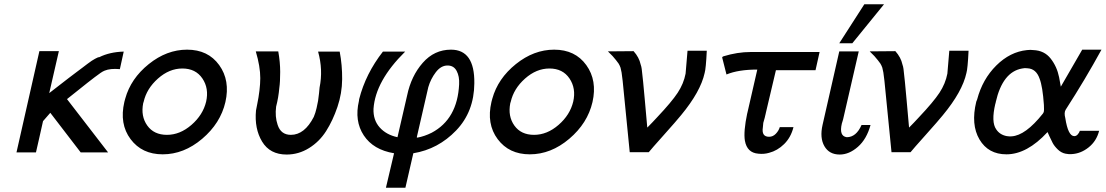

<svg xmlns="http://www.w3.org/2000/svg" viewBox="-20 -712 5166 897"><path d="M57 0 164 -473H255L210 -277Q233 -295 259 -315Q285 -335 301 -347.5Q317 -360 336 -374Q355 -388 366 -396.5Q377 -405 389 -414Q401 -423 408.5 -428Q416 -433 423.5 -437Q431 -441 435.5 -443Q440 -445 444 -445Q492 -469 558 -471L540 -389Q495 -393 469 -382Q461 -379 450 -371.5Q439 -364 422 -351Q405 -338 389 -325.5Q373 -313 344.5 -290Q316 -267 293 -249L485 0H357L215 -185L181 -146Q175 -118 162.5 -63.5Q150 -9 148 0Z M561 -236Q563 -246 565 -251Q591 -345 675 -412.5Q759 -480 854 -480Q952 -480 1004 -408Q1056 -336 1033 -235Q1010 -136 924.5 -63.5Q839 9 740 9Q643 9 590 -62Q537 -133 561 -236ZM651 -236Q651 -235 650 -233Q649 -231 649 -230Q637 -169 668 -125.5Q699 -82 760 -82Q821 -82 874.5 -128.5Q928 -175 943 -237Q957 -299 925.5 -345.5Q894 -392 832 -392Q771 -392 718 -345Q665 -298 651 -236Z M1175 -472H1280Q1289 -422 1289 -376Q1289 -329 1285 -302Q1281 -256 1270 -214Q1264 -167 1277 -129Q1292 -82 1339 -82Q1403 -82 1446 -166Q1454 -185 1459 -207Q1464 -229 1466 -241Q1468 -253 1470.5 -276.5Q1473 -300 1473 -303Q1490 -386 1466 -471H1567Q1579 -408 1578.5 -342Q1578 -276 1556.5 -212.5Q1535 -149 1503.5 -99.5Q1472 -50 1423.5 -20Q1375 10 1319 10Q1241 10 1204.5 -50.5Q1168 -111 1176 -196Q1176 -199 1182 -227Q1188 -255 1192 -288Q1196 -321 1196 -347Q1196 -401 1175 -472Z M1657 -241Q1657 -242 1657.5 -245Q1658 -248 1658 -249Q1688 -367 1769 -471H1873Q1734 -334 1725 -204Q1723 -151 1754 -116.5Q1785 -82 1837 -71L1882 -266Q1901 -357 1955 -418.5Q2009 -480 2087 -480Q2198 -480 2196 -323Q2195 -190 2111 -102.5Q2027 -15 1911 4L1874 165H1783L1821 4Q1724 -12 1679.5 -79.5Q1635 -147 1657 -241ZM1927 -70H1928Q1929 -69 1930 -69Q1963 -75 1997 -92Q2117 -156 2125 -318Q2127 -355 2113.5 -380.5Q2100 -406 2071 -406Q2040 -406 2016 -374.5Q1992 -343 1981 -305Z M2276 -236Q2278 -246 2280 -251Q2306 -345 2390 -412.5Q2474 -480 2569 -480Q2667 -480 2719 -408Q2771 -336 2748 -235Q2725 -136 2639.5 -63.5Q2554 9 2455 9Q2358 9 2305 -62Q2252 -133 2276 -236ZM2366 -236Q2366 -235 2365 -233Q2364 -231 2364 -230Q2352 -169 2383 -125.5Q2414 -82 2475 -82Q2536 -82 2589.5 -128.5Q2643 -175 2658 -237Q2672 -299 2640.5 -345.5Q2609 -392 2547 -392Q2486 -392 2433 -345Q2380 -298 2366 -236Z M2820 -472Q2840 -472 2880 -472.5Q2920 -473 2940 -473Q2966 -444 2973 -411Q2975 -403 2976 -401Q2976 -400 2978 -390Q2984 -342 2992.5 -245Q3001 -148 3004 -116Q3006 -118 3011.5 -123.5Q3017 -129 3028 -140.5Q3039 -152 3050 -164Q3118 -236 3146 -278.5Q3174 -321 3183 -368Q3184 -373 3192 -475H3282Q3278 -391 3272 -371Q3253 -284 3162 -174Q3141 -148 3081.5 -81.5Q3022 -15 3011 -1H2922L2889 -334Q2888 -340 2886.5 -353.5Q2885 -367 2884 -373L2879 -396Q2875 -407 2870 -415L2858 -431Q2853 -438 2842 -450Z M3354 -443Q3354 -447 3360 -449Q3425 -469 3487 -469H3809L3790 -384H3605L3558 -185Q3558 -183 3557 -180Q3556 -177 3555 -172Q3554 -167 3553 -163Q3547 -141 3546 -138Q3544 -124 3544 -117Q3537 -73 3573 -73Q3591 -73 3604.5 -87Q3618 -101 3623 -118H3687Q3675 -70 3643.5 -39Q3612 -8 3573 2Q3549 9 3523 6Q3470 2 3460 -55Q3453 -97 3471 -183V-182Q3473 -190 3474 -195L3518 -387Q3429 -387 3374 -364Z M3823 -129 3901 -472H3992L3919 -155L3917 -148L3913 -135Q3899 -76 3936 -71Q3980 -71 4005 -128H4047Q4029 -62 3988 -26Q3947 10 3903 10Q3854 10 3831.5 -29Q3809 -68 3823 -129ZM3901 -510 4018 -692H4110L3962 -510Z M4043 -472Q4063 -472 4103 -472.5Q4143 -473 4163 -473Q4189 -444 4196 -411Q4198 -403 4199 -401Q4199 -400 4201 -390Q4207 -342 4215.5 -245Q4224 -148 4227 -116Q4229 -118 4234.5 -123.5Q4240 -129 4251 -140.5Q4262 -152 4273 -164Q4341 -236 4369 -278.5Q4397 -321 4406 -368Q4407 -373 4415 -475H4505Q4501 -391 4495 -371Q4476 -284 4385 -174Q4364 -148 4304.5 -81.5Q4245 -15 4234 -1H4145L4112 -334Q4111 -340 4109.5 -353.5Q4108 -367 4107 -373L4102 -396Q4098 -407 4093 -415L4081 -431Q4076 -438 4065 -450Z M4541 -237Q4544 -245 4545 -247Q4570 -342 4634.5 -406Q4699 -470 4778 -478Q4794 -480 4808 -478Q4859 -476 4888.5 -438.5Q4918 -401 4928 -351L4936 -307Q4949 -329 4991.5 -403Q5034 -477 5036 -480H5126Q5050 -341 4959 -200Q4950 -186 4957 -160Q4970 -76 4999 -76Q5008 -76 5015 -84Q5022 -92 5025 -101H5115Q5103 -53 5066 -23.5Q5029 6 4986 8Q4973 9 4958 6Q4938 2 4922 -13.5Q4906 -29 4898 -44Q4890 -59 4882.5 -76Q4875 -93 4874 -95Q4778 9 4682 9Q4597 9 4556 -60.5Q4515 -130 4541 -237ZM4632 -235Q4632 -231 4630 -227Q4610 -142 4634 -108Q4651 -82 4684 -76Q4698 -74 4706 -75Q4771 -79 4852 -181Q4855 -184 4857 -192Q4858 -196 4857 -222Q4851 -308 4837 -344Q4821 -391 4780 -393Q4768 -395 4755 -392Q4664 -376 4632 -235Z"/></svg>

Font: Coval
Style: Book Italic
Weight: 350
Foundry: Context Ltd
Version: Version 001.000